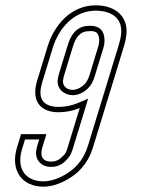

<svg xmlns="http://www.w3.org/2000/svg" viewBox="-20 -694 531 720"><path d="M444.6 -520C449.3 -535.3 452.3 -549.2 453.8 -561.5C462.3 -634.8 409.9 -674 338.7 -674C245.4 -674 182.7 -599 158.6 -520L119.4 -392C96.8 -318 128.5 -274.3 197.1 -273C226.4 -273 253.7 -278.3 279 -289L234 -142C226.9 -118.8 226.4 -118.3 208.1 -101.5C198.4 -92.5 186.2 -88 171.5 -88C139.9 -88 128.6 -108.1 139 -142L154 -191H59L44 -142C17.3 -54.6 62.6 6 142.8 6C166.1 6 190.4 0 215.8 -12C273 -39.1 310.6 -81.9 329 -142ZM216.4 -393.5C217.1 -399.2 218.8 -406.3 221.5 -415L253.6 -520C262 -547.7 277.2 -577 313 -577C332.9 -579 345 -573.7 349.1 -561C353.2 -548.3 353.1 -534.7 348.6 -520L316.5 -415C312.4 -401.7 307.6 -391.3 302 -384C292.8 -371.9 272.6 -357 252.7 -357C232.3 -357 213.4 -370.2 216.4 -393.5ZM425.5 -525.8 309.9 -147.8C293.1 -92.8 259.9 -55 207.2 -30.1C184 -19.1 162.6 -14 142.8 -14C130.4 -14 119.3 -15.7 109.6 -18.6C66.8 -31.7 43.4 -71.7 63.1 -136.2L73.8 -171H127L119.9 -147.8C117.1 -138.6 115.4 -129.7 115.3 -121C114.8 -88.8 138.8 -68 171.5 -68C190.4 -68 208.1 -74.2 221.7 -86.8C239.5 -103.2 246.1 -113.1 253.1 -136.2L310.6 -324.1L271.2 -307.4C248.6 -297.9 223.7 -293 197.3 -293C186.6 -293.2 176.8 -294.7 168.9 -297.1C137.3 -306.6 121.9 -331.7 138.6 -386.2L177.7 -514.2C200.4 -588.5 257.6 -654 338.7 -654C345 -654 351.1 -653.7 356.9 -653C409.5 -647 440.2 -617.7 433.9 -563.8C432.6 -553 429.9 -540.3 425.5 -525.8ZM196.6 -396.1C191.6 -357.6 224.8 -337 252.7 -337C282 -337 306 -356.2 317.9 -371.9C325.6 -382 331.1 -394.4 335.6 -409.2L367.7 -514.2C373.2 -532 373.7 -550.2 368.1 -567.2C359.9 -592.5 333.6 -598.9 312 -597C262.2 -596.2 243.1 -554.2 234.4 -525.8L202.3 -420.8C199.5 -411.5 197.5 -403.5 196.6 -396.1Z"/></svg>

Font: Din Kursivschrift
Style: EngGhost
Weight: 400
Version: Version 1.089